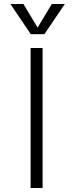

<svg xmlns="http://www.w3.org/2000/svg" viewBox="-20 -940 366 960"><path d="M133 -700H193V0H133ZM32 -920H97L168 -802L239 -920H304L202 -769H134Z"/></svg>

Font: Moderustic Light
Style: Regular
Weight: 300
Designer: Tural Alisoy
Foundry: TAFT Foundry
Version: Version 2.120